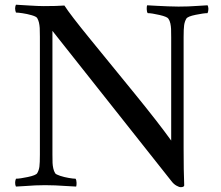

<svg xmlns="http://www.w3.org/2000/svg" viewBox="-20 -773 919 799"><path d="M43 -12.7Q43 -21 46.4 -29.3Q62.5 -29.3 95.9 -36.4Q129.4 -43.5 134.8 -52.2Q142.1 -64.5 144 -79.6Q146 -94.7 146 -128.9V-620.6Q146 -644.5 145.3 -656.7Q144.5 -668.9 142.1 -679.2Q139.6 -689.5 134.8 -697.8Q131.3 -704.1 111.8 -709.7Q92.3 -715.3 73.5 -718Q54.7 -720.7 46.4 -720.7Q43 -729.5 43 -737.3Q43 -738.3 43 -739.3Q43.5 -748 46.4 -753.4Q64.5 -752.4 102.5 -750Q140.6 -747.6 162.1 -747.6Q216.3 -747.6 248 -750Q272 -712.4 355.5 -610.1Q439 -507.8 539.3 -384.8Q639.6 -261.7 692.4 -188V-253.9V-617.2Q692.4 -642.1 691.9 -652.8Q691.4 -663.6 689 -675.3Q686.5 -687 680.7 -695.3Q676.3 -703.1 643.8 -710.7Q611.3 -718.3 594.7 -718.3Q590.8 -723.6 590.6 -735.1Q590.3 -746.6 592.3 -751Q605 -750.5 632.3 -748.8Q659.7 -747.1 679.9 -746.6Q700.2 -746.1 722.7 -745.6Q745.6 -745.6 763.4 -746.3Q781.2 -747.1 803 -748.5Q824.7 -750 843.8 -751Q846.7 -746.1 847.2 -737.3Q847.2 -736.3 847.2 -734.9Q847.2 -726.6 843.8 -718.3Q828.1 -718.3 794.4 -711.4Q760.7 -704.6 755.4 -695.3Q748.5 -683.6 746.3 -668.2Q744.1 -652.8 744.1 -618.7V-157.2Q744.1 -60.1 746.6 -1Q745.1 5.9 731.9 5.9Q725.6 5.9 714.1 -0.5Q702.6 -6.8 692.4 -20.5L198.2 -644.5V-130.4Q198.2 -105.5 198.7 -94.7Q199.2 -84 201.7 -72.5Q204.1 -61 209.5 -52.2Q212.9 -46.9 230.2 -41.3Q247.6 -35.6 266.1 -32.5Q284.7 -29.3 294.4 -29.3Q298.3 -23.9 298.6 -12.5Q298.8 -1 296.9 3.4Q284.2 2.9 257.3 1.2Q230.5 -0.5 210.2 -1.5Q189.9 -2.4 167.5 -2.4Q144.5 -2.4 126.7 -1.5Q108.9 -0.5 87.4 1Q65.9 2.4 46.4 3.4Q43 -2.4 43 -12.7Z"/></svg>

Font: Crimson
Style: Regular
Weight: 400
Version: Version 0.8